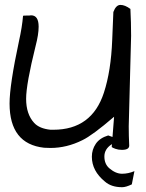

<svg xmlns="http://www.w3.org/2000/svg" viewBox="-20 -617 602 793"><path d="M513.7 -15.6Q513.7 2 483.4 2Q468.8 2 456.5 -2.4Q444.3 -6.8 441.4 -9.8L451.2 -134.8Q361.3 -57.6 320.3 -38.1Q255.9 -5.9 188.5 -5.9Q175.8 -5.9 162.1 -6.8Q19.5 -22.5 19.5 -189.5Q19.5 -265.6 58.6 -448.2Q71.3 -504.9 75.2 -551.8Q78.1 -552.7 87.9 -552.7Q87.9 -552.7 99.6 -552.7Q104.5 -553.7 108.4 -553.7Q139.6 -553.7 139.6 -506.8Q139.6 -474.6 127 -426.8Q87.9 -269.5 87.9 -209Q87.9 -145.5 121.1 -109.4Q142.6 -85.9 188.5 -81.1Q194.3 -81.1 200.2 -81.1Q359.4 -81.1 409.2 -234.4Q438.5 -324.2 443.4 -451.2Q446.3 -509.8 448.2 -567.4Q459 -596.7 477.5 -596.7Q496.1 -596.7 518.6 -580.1Q521.5 -523.4 521.5 -468.8L511.7 -95.7Q511.7 -55.7 513.7 -15.6ZM524.4 144.5Q500 156.2 484.4 156.2Q439.5 156.2 413.1 132.8Q359.4 88.9 359.4 30.3Q359.4 1 375.5 -22.9Q391.6 -46.9 426.8 -57.6L496.1 -33.2Q494.1 -33.2 491.2 -33.2Q460 -33.2 440.4 -20.5Q411.1 -1 411.1 29.3Q411.1 60.5 431.6 78.1Q458 100.6 483.9 100.6Q509.8 100.6 535.2 89.8Z"/></svg>

Font: Architects Daughter
Style: Regular
Weight: 400
Designer: Kimberly Geswein
Foundry: Kimberly Geswein
Version: Version 1.002 2010